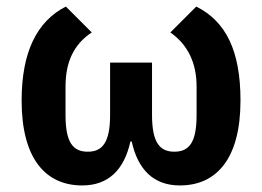

<svg xmlns="http://www.w3.org/2000/svg" viewBox="-20 -554 800 586"><path d="M444 -363H316V-203C316 -120 293 -91 248 -91C202 -91 180 -120 180 -203V-290C180 -363 204 -418 260 -455L181 -534C93 -489 46 -396 46 -247C46 -70 119 12 231 12C311 12 359 -36 378 -122H382C401 -36 449 12 529 12C641 12 714 -70 714 -247C714 -400 669 -489 579 -534L500 -455C554 -417 580 -361 580 -290V-203C580 -120 558 -91 512 -91C467 -91 444 -120 444 -203Z"/></svg>

Font: Braiins Sans SemiBold
Style: Regular
Weight: 600
Designer: Mike Abbink, Paul van der Laan, Pieter van Rosmalen, Jiri Chlebus, Lubos Buracinsky
Foundry: Bold Monday, Sudetype
Version: Version 1.000;hotconv 1.0.109;makeotfexe 2.5.65596